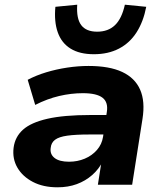

<svg xmlns="http://www.w3.org/2000/svg" viewBox="-20 -787 693 818"><path d="M225 11Q164 11 120 -12Q76 -35 54 -73Q32 -111 38 -158Q44 -204 78 -234.5Q112 -265 182 -281Q252 -297 365 -297H452L439 -214H360Q302 -214 266.5 -209Q231 -204 214.5 -191.5Q198 -179 196 -157Q192 -130 212.5 -114Q233 -98 274 -98Q310 -98 341 -111Q372 -124 393 -148Q414 -172 419 -204L435 -309Q442 -351 417 -370.5Q392 -390 333 -390Q283 -390 232 -378Q181 -366 130 -340L98 -447Q134 -466 177 -479Q220 -492 266.5 -499Q313 -506 357 -506Q446 -506 500.5 -480.5Q555 -455 577 -405Q599 -355 587 -280L543 0H397L413 -102H419Q402 -67 373 -41.5Q344 -16 307 -2.5Q270 11 225 11ZM380 -556Q319 -556 280.5 -580Q242 -604 226 -649.5Q210 -695 216 -758L309 -767Q305 -708 326 -680Q347 -652 394 -652Q441 -652 470 -680Q499 -708 512 -767L603 -758Q591 -695 562 -649.5Q533 -604 487 -580Q441 -556 380 -556Z"/></svg>

Font: Nunito Sans 10pt SemiExpanded ExtraBold
Style: Italic
Weight: 800
Width: 6
Italic angle: -9°
Designer: Vernon Adams
Foundry: Vernon Adams
Version: Version 3.101;gftools[0.9.27]